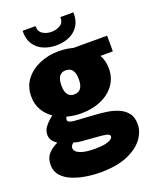

<svg xmlns="http://www.w3.org/2000/svg" viewBox="-176 -816 925 1148"><g transform="rotate(-20 286.0 -242.5)"><path d="M273 -136Q226 -136 183 -148Q177 -138 177 -129Q177 -111 221 -108L347 -100Q381 -98 419.5 -92.5Q458 -87 491.5 -73Q525 -59 546.5 -32.5Q568 -6 568 39Q568 88 534 133Q500 178 432 206.5Q364 235 261 235Q216 235 169 227.5Q122 220 82.5 203.5Q43 187 19 159.5Q-5 132 -5 92Q-5 48 18 22.5Q41 -3 77 -20V-22Q56 -36 47 -51Q38 -66 38 -85Q38 -114 58 -138.5Q78 -163 106 -184Q69 -209 47.5 -246.5Q26 -284 26 -333Q26 -395 60 -439.5Q94 -484 150 -508Q206 -532 273 -532Q320 -532 362 -520H577V-420H498Q520 -381 520 -333Q520 -272 487 -227.5Q454 -183 398.5 -159.5Q343 -136 273 -136ZM273 -257Q329 -257 329 -333Q329 -410 273 -410Q218 -410 218 -333Q218 -257 273 -257ZM275 91Q337 91 365 79.5Q393 68 393 54Q393 40 371.5 35.5Q350 31 320 29L219 21Q204 20 191.5 17.5Q179 15 170 11Q163 16 157 23Q151 30 151 39Q151 64 184 77.5Q217 91 275 91ZM273 -569Q228 -569 190.5 -585.5Q153 -602 131.5 -636Q110 -670 112 -720H194Q193 -686 217.5 -670.5Q242 -655 273 -655Q305 -655 329.5 -670.5Q354 -686 352 -720H435Q437 -670 415.5 -636Q394 -602 356.5 -585.5Q319 -569 273 -569Z"/></g></svg>

Font: Murecho Black
Style: Regular
Weight: 900
Designer: Neil Summerour
Foundry: Positype
Version: Version 1.010; ttfautohint (v1.8.3)